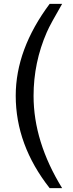

<svg xmlns="http://www.w3.org/2000/svg" viewBox="-20 -765 380 1001"><path d="M239 216Q62 -9 62 -266Q62 -508 239 -745H304Q274 -693 254 -656.5Q234 -620 224 -597Q155 -439 155 -265Q155 -26 304 216Z"/></svg>

Font: MongolianScript
Style: Regular
Weight: 400
Designer: Bolorsoft LLC, NUM
Foundry: Bolorsoft LLC
Version: Version 3.2